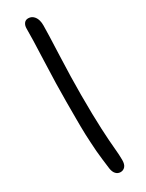

<svg xmlns="http://www.w3.org/2000/svg" viewBox="-252 -893 791 1042"><g transform="rotate(-30 144.0 -372.0)"><path d="M118.2 66.9Q113.8 35.6 110.4 4.6Q106.9 -26.4 104.7 -50Q102.5 -73.7 101.1 -106Q99.6 -138.2 98.6 -155.5Q97.7 -172.9 97.4 -207.8Q97.2 -242.7 97.2 -256.1Q97.2 -269.5 97.2 -309.6Q97.2 -349.6 97.2 -361.8Q97.2 -468.3 103.3 -615.5Q109.4 -762.7 108.9 -814.9Q108.9 -834 117.9 -846.4Q127 -858.9 144 -858.9Q167 -858.9 181.9 -839.4Q196.8 -819.8 196.8 -784.2Q196.8 -740.7 190.9 -601.1Q185.1 -461.4 185.1 -355Q185.1 -224.6 189.2 -140.4Q193.4 -56.2 197.8 -12.7Q202.1 30.8 202.1 62Q202.1 89.4 190.7 102.3Q179.2 115.2 162.1 115.2Q145 115.2 133.3 102.8Q121.6 90.3 118.2 66.9Z"/></g></svg>

Font: Shantell Sans Irregular Bouncy
Style: Regular
Weight: 400
Designer: Stephen Nixon, Anya Danilova, Shantell Martin
Foundry: Arrow Type
Version: Version 1.006;[9816181b4]